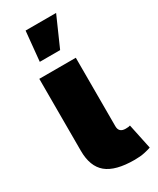

<svg xmlns="http://www.w3.org/2000/svg" viewBox="-198 -832 734 894"><g transform="rotate(-30 168.5 -384.5)"><path d="M246.1 2.9Q143.6 2.9 96.7 -35.9Q49.8 -74.7 49.8 -159.2V-545.9H246.1V-177.7Q246.1 -143.6 282.2 -143.6Q300.3 -143.6 306.6 -146.5L335 -11.7Q323.2 -7.3 300.5 -2.2Q277.8 2.9 246.1 2.9ZM91.3 -613.3 106.9 -772.5H271L200.7 -613.3Z"/></g></svg>

Font: Inter Black
Style: Regular
Weight: 900
Designer: Rasmus Andersson
Foundry: rsms
Version: Version 4.000;git-a52131595